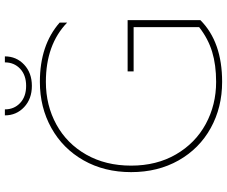

<svg xmlns="http://www.w3.org/2000/svg" viewBox="-90 -804 909 768"><g transform="rotate(-90 364.0 -419.5)"><path d="M405 -746Q353 -746 320 -777Q287 -808 287 -854H311Q311 -817 336.5 -793Q362 -769 405 -769Q448 -769 473.5 -793Q499 -817 499 -854H523Q523 -808 490 -777Q457 -746 405 -746ZM421 15Q319 15 236.5 -30.5Q154 -76 107 -159Q60 -242 60 -349Q60 -456 107 -539Q154 -622 236.5 -668Q319 -714 421 -714Q568 -714 658 -635V-605Q570 -690 421 -690Q327 -690 250.5 -648Q174 -606 130 -528.5Q86 -451 86 -349Q86 -247 131 -169.5Q176 -92 252.5 -50.5Q329 -9 421 -9Q489 -9 541.5 -25Q594 -41 640 -77V-339H463V-363H668V-72Q581 15 421 15Z"/></g></svg>

Font: Prompt Thin
Style: Regular
Weight: 100
Designer: Katatrad Team
Foundry: CadsonDemak
Version: Version 1.030